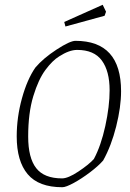

<svg xmlns="http://www.w3.org/2000/svg" viewBox="-20 -775 544 804"><path d="M50 -204Q50 -284 72 -363.5Q94 -443 128 -492Q161 -531 217 -567.5Q273 -604 296 -604Q487 -604 487 -393Q487 -327 466.5 -245.5Q446 -164 412 -103Q392 -80 357 -53.5Q322 -27 289 -9Q256 9 241 9Q142 9 96 -45.5Q50 -100 50 -204ZM373 -109Q403 -165 421 -247.5Q439 -330 439 -397Q439 -477 406.5 -521.5Q374 -566 303 -566Q270 -566 228 -539Q200 -522 170.5 -482.5Q141 -443 119.5 -372.5Q98 -302 98 -203Q98 -114 131.5 -71Q165 -28 240 -28Q265 -28 308 -56.5Q351 -85 373 -109ZM249 -683 410 -755 424 -726 418 -709 254 -664Z"/></svg>

Font: Grenze ExtraLight
Style: Italic
Weight: 275
Italic angle: -10°
Designer: Renata Polastri
Foundry: Omnibus-Type
Version: Version 1.002; ttfautohint (v1.8)